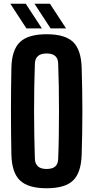

<svg xmlns="http://www.w3.org/2000/svg" viewBox="-20 -991 495 1020"><path d="M227.6 9.1Q129.7 9.1 86.2 -32.5Q42.6 -74.1 40.5 -170.5Q39.4 -226.3 38.8 -284Q38.2 -341.7 38.2 -400.3Q38.2 -458.9 38.8 -516.6Q39.4 -574.3 40.5 -630.2Q42.6 -726.3 86.2 -767.7Q129.7 -809.1 227.6 -809.1Q325.8 -809.1 368.5 -767.7Q411.2 -726.3 413.9 -630.2Q415.7 -573.6 416.6 -515.8Q417.6 -458 417.6 -399.7Q417.6 -341.4 416.6 -283.8Q415.7 -226.3 413.9 -170.5Q411.2 -74.1 368.5 -32.5Q325.8 9.1 227.6 9.1ZM227.6 -93.3Q258.6 -93.3 273.6 -106.8Q288.6 -120.4 289.1 -147.9Q291.5 -205.7 292.4 -270.1Q293.4 -334.4 293.4 -401Q293.4 -467.6 292.4 -531.6Q291.4 -595.7 289.1 -652.7Q288.6 -680 273.3 -693.4Q257.9 -706.9 227.6 -706.9Q197.4 -706.9 181.9 -693.4Q166.3 -680 165.3 -652.7Q163.3 -595.7 162.1 -531.6Q160.9 -467.6 161 -401Q161.1 -334.4 162.2 -270.1Q163.4 -205.7 165.3 -147.9Q166.3 -120.4 181.9 -106.8Q197.4 -93.3 227.6 -93.3ZM248.9 -840 163.2 -971.1H245.3L331 -840ZM120.5 -840 34.9 -971.1H116.9L202.6 -840Z"/></svg>

Font: Big Shoulders Thin
Style: Regular
Weight: 100
Designer: Patric King
Foundry: XO Type Co
Version: Version 2.002